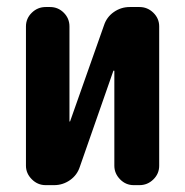

<svg xmlns="http://www.w3.org/2000/svg" viewBox="-20 -540 540 560"><path d="M386.7 -519.5Q410.2 -519.5 427.2 -502.9Q444.3 -486.3 444.3 -462.9V-56.6Q444.3 -33.2 427.2 -16.6Q410.2 0 386.7 0H370.1Q346.7 0 330.1 -17.1Q313.5 -34.2 313.5 -56.6V-333Q313.5 -334 312 -334Q310.5 -334 310.5 -333L212.9 -53.7Q205.1 -29.3 184.1 -14.6Q163.1 0 137.7 0H113.3Q89.8 0 72.8 -17.1Q55.7 -34.2 55.7 -56.6V-462.9Q55.7 -486.3 72.8 -502.9Q89.8 -519.5 113.3 -519.5H126Q149.4 -519.5 166 -502.9Q182.6 -486.3 182.6 -462.9V-186.5Q182.6 -185.5 183.6 -185.5Q184.6 -185.5 184.6 -186.5L283.2 -465.8Q291 -490.2 312 -504.9Q333 -519.5 358.4 -519.5Z"/></svg>

Font: Rounded Mgen+ 1mn bold
Style: Bold
Weight: 700
Designer: [Source Han Sans]
Ryoko NISHIZUKA  (kana & ideographs); Paul D. Hunt (Latin, Greek & Cyrillic); Wenlong ZHANG  (bopomofo
Version: Version 1.059.20150602